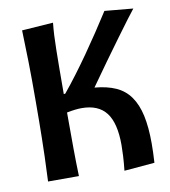

<svg xmlns="http://www.w3.org/2000/svg" viewBox="-81 -782 767 864"><g transform="rotate(-10 302.0 -350.0)"><path d="M217 -700Q214 -671 212.5 -642.5Q211 -614 210.5 -577Q210 -540 209.5 -491.5Q209 -443 209 -375L216 -376Q244 -410 274.5 -450.5Q305 -491 335.5 -534.5Q366 -578 396 -623Q426 -668 454 -712L584 -700Q574 -688 550.5 -656.5Q527 -625 495 -581.5Q463 -538 425.5 -486Q388 -434 350 -380Q407 -375 447 -357Q487 -339 512 -303.5Q537 -268 548.5 -215Q560 -162 560 -88Q560 -48 557 0L418 12Q422 -26 423.5 -55Q425 -84 425 -105Q425 -205 389 -252Q353 -299 277 -299Q249 -299 209 -291Q209 -195 209.5 -127.5Q210 -60 212 0H71Q74 -68 75.5 -114Q77 -160 77.5 -198Q78 -236 78.5 -273.5Q79 -311 79 -364Q79 -416 79 -460Q79 -504 78 -543.5Q77 -583 76 -618.5Q75 -654 74 -690Z"/></g></svg>

Font: Cantora One
Style: Regular
Weight: 400
Designer: Pablo Impallari, Rodrigo Fuenzalida
Foundry: Pablo Impallari
Version: Version 1.002; ttfautohint (v0.8) -G 200 -r 50